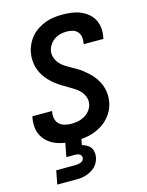

<svg xmlns="http://www.w3.org/2000/svg" viewBox="-132 -762 814 1063"><g transform="rotate(-15 275.0 -231.0)"><path d="M223 12Q195 12 168 8.5Q141 5 116 -4Q91 -13 71 -29Q51 -45 38 -67Q25 -89 22 -116.5Q19 -144 24 -172L26 -181H139L138 -176Q134 -157 138 -138.5Q142 -120 154.5 -107.5Q167 -95 185.5 -90Q204 -85 223 -85Q242 -85 261.5 -88.5Q281 -92 299 -102Q317 -112 330 -128.5Q343 -145 347 -164Q351 -185 344.5 -204Q338 -223 325.5 -237.5Q313 -252 297 -262.5Q281 -273 264.5 -282.5Q248 -292 231.5 -302Q215 -312 200 -323Q185 -334 171 -347Q157 -360 145.5 -375Q134 -390 125 -407.5Q116 -425 111.5 -443.5Q107 -462 106 -482.5Q105 -503 109 -524Q113 -547 124 -570Q135 -593 151.5 -612Q168 -631 190 -645Q212 -659 235.5 -667.5Q259 -676 283 -679Q307 -682 330 -682Q357 -682 383.5 -678.5Q410 -675 433 -665.5Q456 -656 475.5 -640.5Q495 -625 506.5 -603Q518 -581 521 -555Q524 -529 518 -502L517 -493H404V-497Q408 -515 405.5 -532.5Q403 -550 392.5 -562.5Q382 -575 365.5 -580Q349 -585 331 -585Q313 -585 295 -581Q277 -577 261 -566.5Q245 -556 234 -540Q223 -524 219 -506Q215 -486 221.5 -466.5Q228 -447 240 -432.5Q252 -418 268 -407.5Q284 -397 300.5 -388Q317 -379 334 -369Q351 -359 365.5 -347.5Q380 -336 394 -323Q408 -310 419.5 -295Q431 -280 440 -263Q449 -246 454 -227Q459 -208 460 -187.5Q461 -167 457 -147Q453 -122 440.5 -98.5Q428 -75 410 -56Q392 -37 369 -23.5Q346 -10 322 -2Q298 6 272.5 9Q247 12 223 12ZM61 220 76 142H184Q191 142 199 141Q207 140 214.5 137.5Q222 135 228 129.5Q234 124 235 116Q237 108 233.5 101.5Q230 95 224 91.5Q218 88 210.5 87Q203 86 195 86H149L182 -85H274L249 44Q263 48 276 55Q289 62 297 73Q305 84 307.5 99Q310 114 307 130Q304 144 297.5 157.5Q291 171 279.5 182Q268 193 254 200.5Q240 208 226 212.5Q212 217 197.5 218.5Q183 220 169 220Z"/></g></svg>

Font: Lode
Style: Bold Italic
Weight: 700
Italic angle: -11°
Monospace: yes
Designer: Belleve Invis
Foundry: Belleve Invis
Version: Version 29.2.0; ttfautohint (v1.8.3)